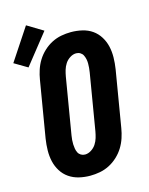

<svg xmlns="http://www.w3.org/2000/svg" viewBox="-155 -917 780 1003"><g transform="rotate(-15 235.0 -415.0)"><path d="M207 8Q176 8 146.5 1Q117 -6 93 -22.5Q69 -39 53.5 -64Q38 -89 31.5 -117.5Q25 -146 25.5 -177Q26 -208 31 -240L82 -545Q86 -570 94.5 -596Q103 -622 117.5 -645.5Q132 -669 153 -688.5Q174 -708 198.5 -720.5Q223 -733 249.5 -738Q276 -743 302 -743Q333 -743 363 -736Q393 -729 416.5 -712.5Q440 -696 455.5 -671Q471 -646 477.5 -617.5Q484 -589 483.5 -558Q483 -527 478 -495L427 -190Q423 -165 414.5 -139Q406 -113 391.5 -89.5Q377 -66 356 -46.5Q335 -27 310.5 -14.5Q286 -2 259.5 3Q233 8 207 8ZM209 -106Q226 -106 242.5 -116.5Q259 -127 269 -142.5Q279 -158 284 -175Q289 -192 292 -209L343 -514Q345 -526 346 -538Q347 -550 347 -562Q347 -574 344.5 -585.5Q342 -597 337 -607Q332 -617 322 -623Q312 -629 300 -629Q283 -629 266.5 -618.5Q250 -608 240 -592.5Q230 -577 225 -560Q220 -543 217 -526L166 -221Q164 -209 163 -197Q162 -185 162.5 -173Q163 -161 165 -149.5Q167 -138 172 -128Q177 -118 187 -112Q197 -106 209 -106ZM41 -622 -30 -664 85 -838 171 -786Z"/></g></svg>

Font: Iosevka SS04 Heavy
Style: Italic
Weight: 900
Italic angle: -9°
Monospace: yes
Designer: Belleve Invis
Foundry: Belleve Invis
Version: Version 19.0.0; ttfautohint (v1.8.4)